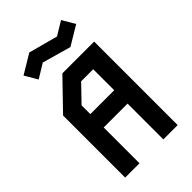

<svg xmlns="http://www.w3.org/2000/svg" viewBox="-269 -1033 1138 1138"><g transform="rotate(-45 300.0 -464.5)"><path d="M253.5 -700 80 -520.5V0H200V-300H400V0H520V-700ZM200 -485.5 299 -588H400V-412H200ZM471.5 -929 385.5 -877 202.5 -926 81.5 -853.5 128.5 -773.5 217 -827.5 397.5 -776.5 518.5 -849Z"/></g></svg>

Font: Kode Mono
Style: Regular
Weight: 400
Monospace: yes
Designer: Isa Ozler
Foundry: Kadena LLC
Version: Version 1.000;gftools[0.9.28]